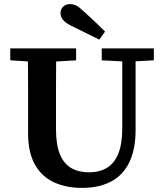

<svg xmlns="http://www.w3.org/2000/svg" viewBox="-20 -900 797 936"><path d="M380 16Q301 16 241.5 -12Q182 -40 149.5 -99Q117 -158 117 -249V-361Q117 -412 117 -462Q117 -512 116.5 -563Q116 -614 115 -664H254Q254 -614 253.5 -563.5Q253 -513 253 -462.5Q253 -412 253 -361V-270Q253 -194 272 -148Q291 -102 327 -81Q363 -60 414 -60Q465 -60 501.5 -82Q538 -104 557 -151.5Q576 -199 576 -276V-664H641V-267Q641 -171 610 -108Q579 -45 520.5 -14.5Q462 16 380 16ZM30 -606V-664H351V-606L217 -598H159ZM476 -606V-664H730V-606L620 -600H592ZM492 -746 464 -707Q430 -724 396 -740.5Q362 -757 328 -774Q298 -789 286.5 -804Q275 -819 275 -836Q275 -855 288 -867.5Q301 -880 321 -880Q339 -880 354 -871.5Q369 -863 390 -843Q416 -820 441.5 -795.5Q467 -771 492 -746Z"/></svg>

Font: Source Serif 4 SemiBold
Style: Regular
Weight: 600
Designer: Frank Grießhammer
Foundry: Adobe Systems Incorporated
Version: Version 4.004;hotconv 1.0.116;makeotfexe 2.5.65601